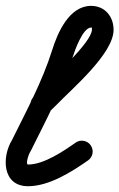

<svg xmlns="http://www.w3.org/2000/svg" viewBox="-28 -601 413 664"><path d="M140.8 -212.8C140.8 -212.8 140.8 -212.8 140.8 -212.8C149.6 -221.1 158.5 -229.2 166.9 -237.9C222.9 -295.8 364.8 -415.7 364.8 -498C364.8 -544.1 334.5 -580.7 287 -580.7C211 -580.7 171.1 -487.6 152.2 -427.2C118.5 -319.7 62.3 -215.4 12.4 -114.6C12.4 -114.6 12.9 -115.5 13.3 -116.3C13.8 -117.2 14.3 -118.1 14.3 -118C-22.1 -60.3 -21.6 43 69 43C141.5 43 218.9 -6 276.5 -46.3C293.5 -58.2 297.6 -81.5 285.7 -98.5C273.8 -115.5 250.5 -119.6 233.5 -107.7C233.5 -107.7 233.5 -107.7 233.5 -107.7C190.3 -77.5 123.6 -32 69 -32C60.2 -32 68.8 -63.8 77.7 -78C77.7 -78 78.2 -78.8 78.7 -79.7C79.1 -80.5 79.6 -81.3 79.6 -81.4C131.3 -185.7 188.9 -293.4 223.8 -404.8C229.9 -424.3 258.2 -505.7 287 -505.7C291.1 -505.7 289.8 -506.1 289.8 -498C289.8 -455.3 150.3 -328.5 113.1 -290.1C105.4 -282.2 97.2 -274.8 89.2 -267.2C74.2 -253 73.5 -229.3 87.8 -214.2C102 -199.2 125.7 -198.5 140.8 -212.8Z"/></svg>

Font: FRB American Cursive Extrabold
Style: Bold Italic
Weight: 800
Italic angle: -25°
Version: Version 2.0;Modular Font Editor K font №1